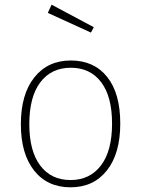

<svg xmlns="http://www.w3.org/2000/svg" viewBox="-20 -789 602 819"><path d="M200 -769 380 -673 368 -650 184 -734ZM282 -531Q381 -531 437 -461Q493 -391 493 -262Q493 -134 436 -62Q379 10 281 10Q182 10 125.5 -61.5Q69 -133 69 -259Q69 -387 126.5 -459Q184 -531 282 -531ZM105 -259Q105 -145 151.5 -83Q198 -21 281 -21Q363 -21 410.5 -83Q458 -145 458 -262Q458 -377 411.5 -438.5Q365 -500 282 -500Q199 -500 152 -438Q105 -376 105 -259Z"/></svg>

Font: Fira Sans UltraLight
Style: Regular
Weight: 200
Designer: Carrois Corporate & Edenspiekermann AG
Foundry: Carrois Corporate GbR & Edenspiekermann AG
Version: Version 4.106;PS 004.106;hotconv 1.0.70;makeotf.lib2.5.58329